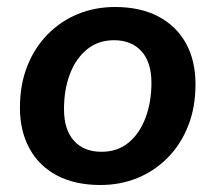

<svg xmlns="http://www.w3.org/2000/svg" viewBox="-20 -519 616 549"><path d="M267 10Q195 10 143.5 -17Q92 -44 64.5 -94Q37 -144 37 -211Q37 -277 58 -330Q79 -383 116.5 -421Q154 -459 203 -479Q252 -499 309 -499Q381 -499 432.5 -472Q484 -445 511.5 -395.5Q539 -346 539 -278Q539 -212 518 -159Q497 -106 459.5 -68Q422 -30 373 -10Q324 10 267 10ZM270 -85Q316 -85 347.5 -111Q379 -137 396 -182Q413 -227 413 -282Q413 -341 384.5 -372.5Q356 -404 306 -404Q261 -404 229 -378Q197 -352 180 -307.5Q163 -263 163 -207Q163 -148 191.5 -116.5Q220 -85 270 -85Z"/></svg>

Font: Nunito Sans 12pt ExtraLight
Style: Italic
Weight: 200
Italic angle: -9°
Designer: Vernon Adams
Foundry: Vernon Adams
Version: Version 3.101;gftools[0.9.27]